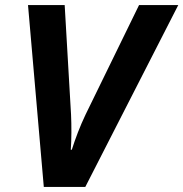

<svg xmlns="http://www.w3.org/2000/svg" viewBox="-20 -734 720 754"><path d="M152 0H315L680 -714H526L316 -284C294 -238 276 -190 262 -146H258C261 -184 261 -243 259 -284L234 -714H90Z"/></svg>

Font: Noto Sans
Style: Bold Italic
Weight: 700
Italic angle: -12°
Designer: Monotype Design Team
Foundry: Monotype Imaging Inc.
Version: Version 2.013